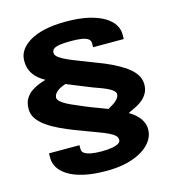

<svg xmlns="http://www.w3.org/2000/svg" viewBox="-119 -779 918 1016"><g transform="rotate(-15 340.0 -270.5)"><path d="M340.5 139Q394.5 139 436.2 130.5Q478 122 509.8 107.2Q541.5 92.5 562.5 74.2Q583.5 56 594.5 36Q605.5 16 607.5 -3Q611 -29.5 602.8 -50.5Q594.5 -71.5 581 -86.5Q567.5 -101.5 553.5 -111.8Q539.5 -122 531.5 -126Q538.5 -130.5 552.5 -136.5Q566.5 -142.5 583.2 -151.5Q600 -160.5 615.2 -174.2Q630.5 -188 640.5 -207Q650.5 -226 650.5 -252Q650.5 -283.5 632.2 -309.2Q614 -335 583 -356Q552 -377 513.8 -395.2Q475.5 -413.5 435.5 -428Q396 -444 360 -457.5Q324 -471 295.2 -483.5Q266.5 -496 248.8 -508.5Q231 -521 229.5 -534Q228 -550.5 240.2 -559Q252.5 -567.5 276.8 -570.5Q301 -573.5 335.5 -573.5Q367.5 -573.5 391 -570Q414.5 -566.5 427 -557.8Q439.5 -549 439.5 -534V-511.5H607.5V-539Q607.5 -565.5 591.8 -590.8Q576 -616 542.8 -636Q509.5 -656 458 -668Q406.5 -680 334 -680Q269 -680 219.8 -669.2Q170.5 -658.5 137.8 -639.2Q105 -620 87.8 -595.8Q70.5 -571.5 69 -544Q67.5 -518 73.5 -497.5Q79.5 -477 91 -460.8Q102.5 -444.5 117.8 -432.5Q133 -420.5 150.5 -410.5Q137.5 -406.5 116.8 -398.8Q96 -391 75 -377.5Q54 -364 39.5 -341.2Q25 -318.5 25 -283.5Q25 -253.5 42.2 -229.2Q59.5 -205 88.8 -184.5Q118 -164 154.5 -146.8Q191 -129.5 229.5 -114.5Q269 -99 306.8 -85.5Q344.5 -72 375.8 -59.5Q407 -47 425.8 -34.5Q444.5 -22 445.5 -8.5Q449 6 436.2 15Q423.5 24 398.5 28.2Q373.5 32.5 340 32.5Q306.5 32.5 283.2 28Q260 23.5 247.8 15Q235.5 6.5 235.5 -7V-29.5H68.5V-2Q68.5 24 83.5 49Q98.5 74 131 94.5Q163.5 115 215.2 127Q267 139 340.5 139ZM434 -175Q392.5 -190 349.8 -206.8Q307 -223.5 275.5 -238Q248 -249 226.5 -260.2Q205 -271.5 193.2 -282.5Q181.5 -293.5 181 -304Q181.5 -315.5 187.8 -324.5Q194 -333.5 204 -340.8Q214 -348 225.5 -353Q237 -358 247 -361.5Q279.5 -347.5 315.8 -333.5Q352 -319.5 383 -306.5Q407 -298 428 -290Q449 -282 464.8 -273.8Q480.5 -265.5 489.2 -257.2Q498 -249 498 -240Q498 -229 491.5 -219.2Q485 -209.5 474.8 -201.2Q464.5 -193 453.5 -186.8Q442.5 -180.5 434 -175Z"/></g></svg>

Font: Anybody Thin ExtraBold
Style: Regular
Weight: 800
Version: Version 1.113;gftools[0.9.25]